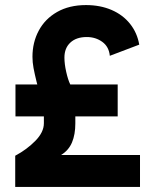

<svg xmlns="http://www.w3.org/2000/svg" viewBox="-20 -737 600 757"><path d="M153 -251V-278H41V-404H127L124 -415.5Q116.5 -446 112.2 -468.8Q108 -491.5 108 -513Q108 -570 132.8 -616.2Q157.5 -662.5 205.2 -689.8Q253 -717 319 -717Q375 -717 419.8 -697.8Q464.5 -678.5 492.8 -643Q521 -607.5 529 -561L413 -517Q409.5 -553 383.2 -572Q357 -591 322 -591Q281 -591 257.5 -569.2Q234 -547.5 234 -510Q234 -485 241 -453.8Q248 -422.5 257 -404H444V-278H277V-250Q277 -207 264 -175.8Q251 -144.5 221 -126H532V0H40V-123Q86 -147.5 119.5 -181.8Q153 -216 153 -251Z"/></svg>

Font: HK Grotesk Black
Style: Regular
Weight: 900
Designer: Alfredo Marco Pradil
Foundry: Hanken Design Co.
Version: Version 3.001